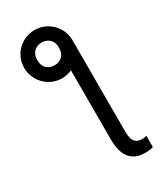

<svg xmlns="http://www.w3.org/2000/svg" viewBox="-234 -851 978 1145"><g transform="rotate(-30 254.5 -278.5)"><path d="M372.1 -594.7V34.2Q372.1 83 388.2 103.5Q404.3 124 437.5 124Q452.6 124 468.8 119.1V196.3Q459 200.2 442.6 202.1Q426.3 204.1 412.1 204.1Q366.2 204.1 335.4 184.8Q304.7 165.5 289.6 127.7Q274.4 89.8 274.4 34.2V-553.7ZM206.1 -760.7Q251 -760.7 289.1 -738.5Q327.1 -716.3 349.6 -678.2Q372.1 -640.1 372.1 -594.7Q372.1 -550.3 349.6 -512.2Q327.1 -474.1 288.8 -451.4Q250.5 -428.7 206.1 -428.7Q160.6 -428.7 122.6 -451.2Q84.5 -473.6 62.3 -512Q40 -550.3 40 -594.7Q40 -640.1 62 -678.2Q84 -716.3 122.3 -738.5Q160.6 -760.7 206.1 -760.7ZM280.3 -596.7Q280.3 -621.6 270.5 -639.2Q260.7 -656.7 243.9 -665.8Q227.1 -674.8 206.1 -674.8Q184.6 -674.8 167.5 -665.8Q150.4 -656.7 140.6 -639.2Q130.9 -621.6 130.9 -596.7Q130.9 -571.3 140.6 -553.7Q150.4 -536.1 167.2 -527.3Q184.1 -518.6 206.1 -518.6Q227.1 -518.6 243.9 -527.3Q260.7 -536.1 270.5 -553.7Q280.3 -571.3 280.3 -596.7Z"/></g></svg>

Font: Intratopia Thin
Style: Regular
Weight: 100
Designer: Rasmus Andersson
Foundry: rsms
Version: Version 3.000;Glyphs 3.2.3 (3260)